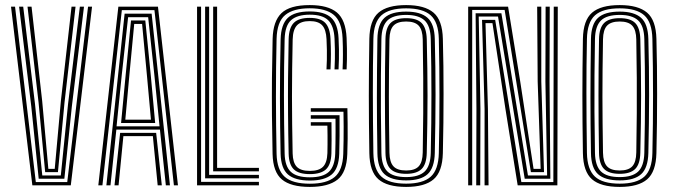

<svg xmlns="http://www.w3.org/2000/svg" viewBox="-20 -722 2623 748"><path d="M106 0 22.9 -696H38.6L119.5 -12.7H242L323 -696H338.6L255.8 0ZM130.8 -25.6 101.8 -308 54.4 -696H70.4L116.4 -316.5L144.7 -38.4H216.9L245.1 -316.5L291.1 -696H307.2L260 -308L230.7 -25.6ZM156 -51.3 130.3 -322.2 87.2 -696H102.9L144.3 -328.9L168.4 -64H193.2L217.2 -328.9L258.7 -696H274.3L231.3 -322.2L205.7 -51.3Z M363 0 441.1 -696H595.4L673.3 0H657.5L581.7 -682.4H454.6L379 0ZM426.1 0 448 -204.4H588.3L610.4 0H594.3L575.5 -191.7H460.7L441.9 0ZM394.4 0 465.5 -668.7H570.7L642.1 0H626.1L603.1 -217H433.3L410.4 0ZM434.1 -229.9H601.6L581.5 -428.4L557.2 -654.9H479.1L454.2 -428.4ZM451.7 -242.8 469.4 -428.4 490.4 -642.2H546.1L567.4 -428.4L584.5 -242.8ZM468.2 -255.7H568.1L552.4 -428.4L533.6 -628.7H502.9L483.9 -428.4Z M747.7 0V-696H763.4V-13.5H988.7V0ZM779.1 -27.2V-696H794.7V-40.8H988.7V-27.2ZM810.4 -54.4V-696H825.8V-67.9H988.7V-54.4Z M1187.1 6.2Q1113.1 6.2 1078.3 -22.8Q1043.6 -51.8 1041.9 -121.9Q1040.2 -198.5 1039.5 -271.4Q1038.9 -344.2 1039.5 -418Q1040.2 -491.9 1042.1 -570.9Q1043.9 -639.5 1076.5 -670.8Q1109.2 -702.2 1186.6 -702.2Q1258 -702.2 1292.5 -673.4Q1326.9 -644.5 1330.3 -574.3Q1331.4 -553.4 1331.6 -532.2Q1331.9 -511 1331.6 -490.7Q1331.3 -470.4 1330.3 -451.7H1314.6Q1316 -479.1 1316 -509.3Q1316.1 -539.4 1314.6 -573.3Q1311.7 -637.8 1280.7 -663.7Q1249.8 -689.7 1186.6 -689.7Q1122.7 -689.7 1091 -663.4Q1059.2 -637.2 1057.5 -570.6Q1056.2 -514.7 1055.6 -458.2Q1055 -401.7 1055 -345.3Q1055 -288.8 1055.7 -233Q1056.4 -177.1 1057.5 -122.3Q1059.1 -60.3 1089.2 -33.3Q1119.3 -6.3 1187.1 -6.3Q1252.8 -6.3 1283.9 -32.5Q1315.1 -58.7 1317.3 -122.3Q1318.2 -147 1318.5 -173.6Q1318.9 -200.2 1318.8 -228.7Q1318.7 -257.1 1318.1 -286.6H1190.8V-300.4H1333.4Q1334.1 -270.7 1334.3 -241Q1334.6 -211.3 1334.4 -181.6Q1334.2 -151.9 1333 -121.7Q1330.5 -50.2 1294.7 -22Q1258.9 6.2 1187.1 6.2ZM1187.1 -18.6Q1129.1 -18.6 1101.9 -42.2Q1074.8 -65.9 1073.2 -122.7Q1072.1 -173.5 1071.4 -227.8Q1070.7 -282.2 1070.6 -338.9Q1070.5 -395.7 1071.2 -453.6Q1071.9 -511.5 1073.3 -569.4Q1074.9 -627 1101.1 -652.2Q1127.4 -677.4 1186.6 -677.4Q1243.2 -677.4 1269.8 -653.4Q1296.4 -629.5 1299 -572.9Q1300.2 -548.8 1300.5 -529.3Q1300.8 -509.7 1300.4 -491.2Q1300 -472.7 1298.9 -451.7H1283.2Q1284.3 -474.1 1284.7 -493Q1285.1 -511.8 1284.7 -530.6Q1284.3 -549.4 1283.3 -571.6Q1280.8 -621.2 1258.7 -643Q1236.6 -664.8 1186.6 -664.8Q1138.5 -664.8 1114.5 -643.9Q1090.5 -622.9 1088.9 -569.7Q1087.5 -515.2 1086.8 -461Q1086.1 -406.8 1086.2 -351.7Q1086.2 -296.6 1086.9 -239.7Q1087.5 -182.8 1088.9 -123.1Q1090.1 -74.3 1112.9 -52.8Q1135.6 -31.2 1187.1 -31.2Q1238.4 -31.2 1261.3 -52.7Q1284.3 -74.2 1286 -123.5Q1286.6 -141 1286.9 -162.4Q1287.2 -183.8 1287.3 -208.2Q1287.5 -232.6 1287.1 -259.4H1190.8V-273.1H1302.8Q1303.2 -231.8 1302.9 -192.9Q1302.5 -154 1301.6 -122.8Q1299.7 -65.2 1271.9 -41.9Q1244.1 -18.6 1187.1 -18.6ZM1187.1 -43.7Q1144.1 -43.7 1124.8 -62.1Q1105.5 -80.6 1104.5 -123.4Q1102.7 -204.2 1102.2 -275.8Q1101.6 -347.5 1102.2 -418.6Q1102.9 -489.6 1104.5 -568.9Q1105.5 -613.5 1124.5 -632.9Q1143.6 -652.3 1186.6 -652.3Q1228.6 -652.3 1247.1 -632.9Q1265.5 -613.4 1267.6 -570.8Q1269.2 -537.8 1269.2 -511.7Q1269.2 -485.5 1267.6 -451.7H1251.9Q1253 -470.7 1253.4 -489Q1253.8 -507.3 1253.5 -527Q1253.2 -546.7 1252.1 -569.4Q1250.3 -607.1 1235.2 -623.4Q1220.2 -639.8 1186.6 -639.8Q1152.3 -639.8 1136.8 -623.1Q1121.2 -606.5 1120.2 -568Q1118.8 -508.7 1118.2 -453.9Q1117.5 -399.1 1117.5 -345.7Q1117.5 -292.2 1118.2 -237.7Q1118.8 -183.1 1120.1 -124.3Q1120.9 -88.5 1136.1 -72.4Q1151.4 -56.2 1187.1 -56.2Q1222.3 -56.2 1238.2 -72.1Q1254.2 -88 1255.5 -125.4Q1255.9 -141.6 1256 -159.3Q1256.2 -176.9 1256 -195.5Q1255.9 -214 1255.4 -232.4H1190.8V-245.9H1271.4Q1271.9 -206.9 1271.8 -174.8Q1271.6 -142.7 1271.1 -124.3Q1269.7 -80.2 1249.6 -61.9Q1229.4 -43.7 1187.1 -43.7Z M1562.3 6.2Q1488.4 6.2 1454.3 -23.6Q1420.2 -53.4 1418.9 -125.4Q1417.9 -187.2 1417.4 -242Q1416.9 -296.9 1416.9 -349.3Q1416.9 -401.8 1417.4 -455.9Q1417.9 -510 1418.9 -570.6Q1420.2 -642.8 1454.4 -672.5Q1488.6 -702.2 1562.3 -702.2Q1634.3 -702.2 1668.9 -672.8Q1703.5 -643.4 1705.3 -570.6Q1706.7 -517.8 1707.4 -464.6Q1708 -411.4 1708 -356.6Q1708 -301.7 1707.4 -244.2Q1706.7 -186.7 1705.3 -125.4Q1703.5 -52.8 1669.1 -23.3Q1634.7 6.2 1562.3 6.2ZM1562.3 -6.5Q1627.7 -6.5 1658 -33.6Q1688.2 -60.8 1689.6 -125.8Q1690.9 -183.9 1691.5 -239.7Q1692.1 -295.5 1692.1 -350.2Q1692.1 -404.9 1691.5 -459.5Q1691 -514.1 1689.6 -570.2Q1688.2 -635.5 1657.8 -662.5Q1627.3 -689.5 1562.3 -689.5Q1496.4 -689.5 1466.1 -662.4Q1435.8 -635.2 1434.6 -570.2Q1433.5 -517.6 1433 -465.8Q1432.5 -413.9 1432.6 -360.2Q1432.6 -306.6 1433.1 -248.5Q1433.6 -190.5 1434.6 -125.8Q1435.8 -62 1465.6 -34.2Q1495.3 -6.5 1562.3 -6.5ZM1562.3 -19.2Q1504.3 -19.2 1477.7 -43.6Q1451.2 -67.9 1450.3 -125.6Q1449.3 -185 1448.8 -237.5Q1448.3 -289.9 1448.3 -341.3Q1448.3 -392.7 1448.8 -448.5Q1449.3 -504.2 1450.3 -570.2Q1451.2 -628 1477.7 -652.4Q1504.2 -676.8 1562.3 -676.8Q1618.4 -676.8 1645.4 -652.8Q1672.5 -628.9 1673.9 -569.9Q1675.4 -514 1676.1 -460.3Q1676.8 -406.5 1676.8 -352.6Q1676.7 -298.7 1676 -242.7Q1675.3 -186.6 1673.9 -126.2Q1672.5 -67.7 1645.9 -43.5Q1619.3 -19.2 1562.3 -19.2ZM1562.3 -32.1Q1611.3 -32.1 1634.1 -53.5Q1656.9 -74.9 1658.2 -126.6Q1659.6 -187.3 1660.2 -243.7Q1660.8 -300.1 1660.8 -354Q1660.8 -407.9 1660.2 -461.3Q1659.6 -514.7 1658.2 -569.4Q1657 -621.8 1633.7 -642.8Q1610.4 -663.9 1562.3 -663.9Q1511.2 -663.9 1489 -641.9Q1466.9 -619.8 1465.9 -569.8Q1464.6 -493.1 1464 -425.7Q1463.4 -358.3 1463.9 -286.7Q1464.4 -215 1465.9 -126Q1466.9 -75.9 1489.3 -54Q1511.7 -32.1 1562.3 -32.1ZM1562.3 -44.8Q1520.1 -44.8 1501.3 -63.8Q1482.5 -82.7 1481.7 -126.2Q1480.7 -185.4 1480.1 -240.9Q1479.6 -296.4 1479.6 -350.5Q1479.6 -404.6 1480.1 -458.9Q1480.6 -513.1 1481.7 -569.8Q1482.5 -613.4 1501.4 -632.3Q1520.3 -651.2 1562.3 -651.2Q1604.4 -651.2 1622.9 -632.1Q1641.4 -613 1642.6 -569Q1644 -508.1 1644.8 -454.5Q1645.6 -400.9 1645.6 -349.2Q1645.6 -297.5 1644.8 -243.3Q1644 -189 1642.6 -126.8Q1641.6 -82.3 1622.5 -63.6Q1603.4 -44.8 1562.3 -44.8ZM1562.3 -57.8Q1596.2 -57.8 1611.2 -74Q1626.3 -90.3 1626.9 -128.1Q1628.4 -211.5 1628.8 -280.6Q1629.2 -349.7 1628.8 -418.1Q1628.4 -486.5 1626.9 -567.9Q1626.3 -605.6 1611.2 -621.9Q1596.2 -638.2 1562.3 -638.2Q1528.4 -638.2 1513.1 -622.2Q1497.9 -606.3 1497.2 -568.8Q1496 -504.3 1495.5 -450.1Q1495 -396 1495 -345.4Q1495 -294.8 1495.6 -242Q1496.2 -189.1 1497.2 -127.1Q1497.9 -90.2 1512.9 -74Q1527.8 -57.8 1562.3 -57.8Z M1803.9 0V-696H1959.4L2006.9 -403.3L2058.7 -64H2086.3L2074.7 -404.5L2072.7 -696H2088.8V-404.5L2099.4 -51.3H2048.3L1946 -683.3H1819.6V0ZM1835.3 0 1836.1 -297.4 1832.9 -670.4H1933.3L2036.8 -38.4H2111.5L2104.8 -404.5L2105.6 -696H2121.7L2120.9 -404.5L2124.1 -25.6H2024.2L1920.2 -657.6H1845L1851.7 -297.4L1850.9 0ZM1867.8 0V-297.4L1857.9 -644.7H1909.1L2011.1 -12.7H2135.8L2137.3 -696H2153L2151.4 0H1996.8L1948.7 -300.1L1898.5 -632H1871.4L1880.9 -297.4L1883.3 0Z M2394.3 6.2Q2320.4 6.2 2286.3 -23.6Q2252.2 -53.4 2250.9 -125.4Q2249.9 -187.2 2249.4 -242Q2248.9 -296.9 2248.9 -349.3Q2248.9 -401.8 2249.4 -455.9Q2249.9 -510 2250.9 -570.6Q2252.2 -642.8 2286.4 -672.5Q2320.6 -702.2 2394.3 -702.2Q2466.3 -702.2 2500.9 -672.8Q2535.5 -643.4 2537.3 -570.6Q2538.7 -517.8 2539.4 -464.6Q2540 -411.4 2540 -356.6Q2540 -301.7 2539.4 -244.2Q2538.7 -186.7 2537.3 -125.4Q2535.5 -52.8 2501.1 -23.3Q2466.7 6.2 2394.3 6.2ZM2394.3 -6.5Q2459.7 -6.5 2490 -33.6Q2520.2 -60.8 2521.6 -125.8Q2522.9 -183.9 2523.5 -239.7Q2524.1 -295.5 2524.1 -350.2Q2524.1 -404.9 2523.5 -459.5Q2523 -514.1 2521.6 -570.2Q2520.2 -635.5 2489.8 -662.5Q2459.3 -689.5 2394.3 -689.5Q2328.4 -689.5 2298.1 -662.4Q2267.8 -635.2 2266.6 -570.2Q2265.5 -517.6 2265 -465.8Q2264.5 -413.9 2264.6 -360.2Q2264.6 -306.6 2265.1 -248.5Q2265.6 -190.5 2266.6 -125.8Q2267.8 -62 2297.6 -34.2Q2327.3 -6.5 2394.3 -6.5ZM2394.3 -19.2Q2336.3 -19.2 2309.7 -43.6Q2283.2 -67.9 2282.3 -125.6Q2281.3 -185 2280.8 -237.5Q2280.3 -289.9 2280.3 -341.3Q2280.3 -392.7 2280.8 -448.5Q2281.3 -504.2 2282.3 -570.2Q2283.2 -628 2309.7 -652.4Q2336.2 -676.8 2394.3 -676.8Q2450.4 -676.8 2477.4 -652.8Q2504.5 -628.9 2505.9 -569.9Q2507.4 -514 2508.1 -460.3Q2508.8 -406.5 2508.8 -352.6Q2508.7 -298.7 2508 -242.7Q2507.3 -186.6 2505.9 -126.2Q2504.5 -67.7 2477.9 -43.5Q2451.3 -19.2 2394.3 -19.2ZM2394.3 -32.1Q2443.3 -32.1 2466.1 -53.5Q2488.9 -74.9 2490.2 -126.6Q2491.6 -187.3 2492.2 -243.7Q2492.8 -300.1 2492.8 -354Q2492.8 -407.9 2492.2 -461.3Q2491.6 -514.7 2490.2 -569.4Q2489 -621.8 2465.7 -642.8Q2442.4 -663.9 2394.3 -663.9Q2343.2 -663.9 2321 -641.9Q2298.9 -619.8 2297.9 -569.8Q2296.6 -493.1 2296 -425.7Q2295.4 -358.3 2295.9 -286.7Q2296.4 -215 2297.9 -126Q2298.9 -75.9 2321.3 -54Q2343.7 -32.1 2394.3 -32.1ZM2394.3 -44.8Q2352.1 -44.8 2333.3 -63.8Q2314.5 -82.7 2313.7 -126.2Q2312.7 -185.4 2312.1 -240.9Q2311.6 -296.4 2311.6 -350.5Q2311.6 -404.6 2312.1 -458.9Q2312.6 -513.1 2313.7 -569.8Q2314.5 -613.4 2333.4 -632.3Q2352.3 -651.2 2394.3 -651.2Q2436.4 -651.2 2454.9 -632.1Q2473.4 -613 2474.6 -569Q2476 -508.1 2476.8 -454.5Q2477.6 -400.9 2477.6 -349.2Q2477.6 -297.5 2476.8 -243.3Q2476 -189 2474.6 -126.8Q2473.6 -82.3 2454.5 -63.6Q2435.4 -44.8 2394.3 -44.8ZM2394.3 -57.8Q2428.2 -57.8 2443.2 -74Q2458.3 -90.3 2458.9 -128.1Q2460.4 -211.5 2460.8 -280.6Q2461.2 -349.7 2460.8 -418.1Q2460.4 -486.5 2458.9 -567.9Q2458.3 -605.6 2443.2 -621.9Q2428.2 -638.2 2394.3 -638.2Q2360.4 -638.2 2345.1 -622.2Q2329.9 -606.3 2329.2 -568.8Q2328 -504.3 2327.5 -450.1Q2327 -396 2327 -345.4Q2327 -294.8 2327.6 -242Q2328.2 -189.1 2329.2 -127.1Q2329.9 -90.2 2344.9 -74Q2359.8 -57.8 2394.3 -57.8Z"/></svg>

Font: Big Shoulders Inline Text SC Thin
Style: Regular
Weight: 100
Designer: Patric King
Foundry: XO Type Co
Version: Version 2.002